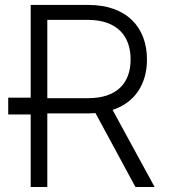

<svg xmlns="http://www.w3.org/2000/svg" viewBox="-20 -747 678 767"><path d="M597.7 0 429.7 -307.9C520.2 -337.7 567.1 -412.3 567.1 -509.6C567.1 -636.7 487.2 -727.3 332.7 -727.3H102.6V-356.9H12.8V-289.8H102.6V0H169V-294H333.8C343.4 -294 352.6 -294.4 361.5 -295.1L521 0ZM332 -354.8H169V-667.6H331C446 -667.6 501.8 -604.8 501.8 -509.6C501.8 -414.4 446 -354.8 332 -354.8Z"/></svg>

Font: TID UI Light
Style: Regular
Weight: 300
Designer: The TID Project Authors
Foundry: Bakken & Bæck
Version: Version 1.001;hotconv 1.0.109;makeotfexe 2.5.65596